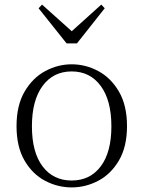

<svg xmlns="http://www.w3.org/2000/svg" viewBox="-20 -802 625 836"><path d="M292 14Q231 14 176 -15Q121 -44 86.5 -103.5Q52 -163 52 -253Q52 -343 87 -403Q122 -463 177 -492.5Q232 -522 292 -522Q353 -522 408 -492.5Q463 -463 498 -403Q533 -343 533 -253Q533 -163 498 -103.5Q463 -44 408 -15Q353 14 292 14ZM292 -16Q372 -16 418.5 -77.5Q465 -139 465 -252Q465 -365 418.5 -428Q372 -491 292 -491Q212 -491 165.5 -428Q119 -365 119 -252Q119 -139 165.5 -77.5Q212 -16 292 -16ZM163 -782 316 -645H269L421 -782L436 -766L315 -613H270L148 -766Z"/></svg>

Font: Noto Serif HK
Style: Regular
Weight: 200
Designer: Ryoko NISHIZUKA 西塚涼子 (kana & ideographs); Frank Grießhammer (Latin, Greek & Cyrillic); Wenlong ZHANG 张文龙 (bopomofo); San
Foundry: Adobe
Version: Version 2.001;hotconv 1.1.0;makeotfexe 2.6.0